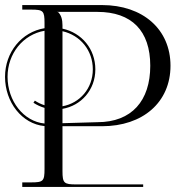

<svg xmlns="http://www.w3.org/2000/svg" viewBox="-70 -739 720 759"><path d="M18 0H496V-10H231C183 -10 177 -15 177 -63V-240H333C495 -240 604 -335 604 -479C604 -623 495 -719 333 -719H18V-701H53C101 -701 106 -696 106 -648V-627.5C15.5 -612.6 -50.1 -532.7 -50.1 -435.3C-50.1 -335.3 16.6 -248.9 106 -240.6V-71C106 -23 101 -18 53 -18H18ZM177 -252V-308.7C250.4 -321.2 306.9 -383.3 306.9 -464.8C306.9 -545.1 253.6 -609.1 177 -625.8V-639C177 -662 172 -679 160 -691L155 -692H315C451 -692 524 -617 524 -479C524 -341 451 -256 315 -256ZM106 -250.7C23.2 -258.9 -40.1 -339.7 -40.1 -435.3C-40.1 -527.6 21.3 -602.6 106 -617.4V-323C92.1 -327.3 79.2 -333.5 67.8 -341.2L62.2 -332.8C75.2 -324.2 90 -317.2 106 -312.6ZM177 -615.6C248.2 -599.2 296.9 -539.5 296.9 -464.8C296.9 -388.8 244.9 -331.2 177 -318.9Z"/></svg>

Font: FoglihtenNo04
Style: Regular
Weight: 500
Designer: gluk (gluksza@wp.pl)
Foundry: gluk (gluksza@wp.pl)
Version: Version 0.70